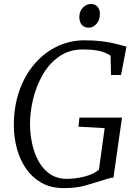

<svg xmlns="http://www.w3.org/2000/svg" viewBox="-20 -958 709 986"><path d="M307.5 8Q241.5 8 193.2 -19.2Q145 -46.5 113.8 -92Q82.5 -137.5 67.2 -193.2Q52 -249 51 -306Q50 -407.5 78.5 -489.5Q107 -571.5 157.5 -630Q208 -688.5 274 -719.8Q340 -751 414 -751Q464 -751 501.5 -746.2Q539 -741.5 565.8 -735.2Q592.5 -729 610 -724Q615 -722.5 619.8 -721Q624.5 -719.5 629.5 -718L601.5 -573H550L548 -672Q535 -681 517.2 -688.2Q499.5 -695.5 472.8 -699.8Q446 -704 405.5 -704Q336 -704 284.8 -668.5Q233.5 -633 200 -575.2Q166.5 -517.5 150 -449.2Q133.5 -381 134 -315.5Q135 -265 146 -216Q157 -167 179.8 -127Q202.5 -87 238.2 -63.2Q274 -39.5 324 -39.5Q366.5 -39.5 413.5 -51.2Q460.5 -63 488 -86.5L517.5 -300L383 -307.5L388 -354H606.5L562.5 -45.5Q548.5 -45.5 534 -40.5Q519.5 -35.5 499 -29.5Q462.5 -18.5 417.8 -5.2Q373 8 307.5 8ZM436.5 -816Q421.5 -816 410.5 -822.2Q399.5 -828.5 393.5 -840.8Q387.5 -853 387.5 -871Q387.5 -900.5 405.8 -919Q424 -937.5 447.5 -937.5Q467.5 -937.5 480.2 -924.2Q493 -911 493 -886Q493 -854 475.2 -835Q457.5 -816 436.5 -816Z"/></svg>

Font: Merriweather 7pt Light
Style: Italic
Weight: 300
Italic angle: -7.8°
Designer: Eben Sorkin
Foundry: Eben Sorkin
Version: Version 2.200;gftools[0.9.31]